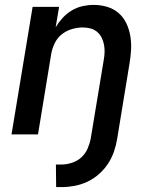

<svg xmlns="http://www.w3.org/2000/svg" viewBox="-20 -548 640 783"><path d="M209 215 208 123H230Q251 123 273 116Q295 109 311.5 94Q328 79 337 58.5Q346 38 350 17L403 -303Q406 -319 406.5 -335Q407 -351 404 -366.5Q401 -382 394 -395.5Q387 -409 375.5 -418.5Q364 -428 349 -432Q334 -436 317 -436Q296 -436 273.5 -429.5Q251 -423 232.5 -408.5Q214 -394 203.5 -372.5Q193 -351 189 -329L135 0H27L113 -520H221L207 -437Q219 -457 235.5 -475Q252 -493 273 -505.5Q294 -518 317 -523Q340 -528 362 -528Q391 -528 417.5 -520Q444 -512 464 -494.5Q484 -477 495.5 -452.5Q507 -428 511.5 -401Q516 -374 514.5 -345.5Q513 -317 508 -288L458 17Q454 43 445 69.5Q436 96 420.5 119.5Q405 143 383.5 162Q362 181 336.5 193Q311 205 284 210Q257 215 231 215Z"/></svg>

Font: Iosevka SmBd Ex Obl
Style: Regular
Weight: 600
Width: 7
Italic angle: -9°
Monospace: yes
Designer: Belleve Invis
Foundry: Belleve Invis
Version: Version 32.5.0; ttfautohint (v1.8.4)